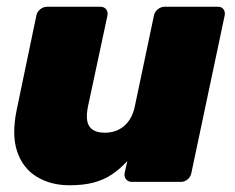

<svg xmlns="http://www.w3.org/2000/svg" viewBox="-20 -540 697 570"><path d="M186 10Q131 10 89.5 -15Q48 -40 31 -90Q14 -140 30 -216L88 -494Q90 -505 99.5 -512.5Q109 -520 120 -520H278Q289 -520 295 -512.5Q301 -505 299 -494L241 -223Q236 -198 239 -181Q242 -164 255 -155Q268 -146 291 -146Q325 -146 348.5 -166Q372 -186 380 -223L437 -494Q439 -505 448.5 -512.5Q458 -520 469 -520H627Q638 -520 643.5 -512.5Q649 -505 647 -494L548 -26Q546 -15 537 -7.5Q528 0 517 0H371Q361 0 354.5 -7.5Q348 -15 350 -26L358 -62Q336 -38 312 -22Q288 -6 258 2Q228 10 186 10Z"/></svg>

Font: Rubik Light ExtraBold
Style: Italic
Weight: 800
Italic angle: -12°
Version: Version 2.104